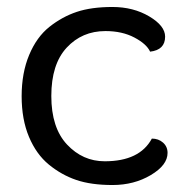

<svg xmlns="http://www.w3.org/2000/svg" viewBox="-20 -522 535 550"><path d="M453 -417Q453 -379 410 -374Q400 -396 365 -414.5Q330 -433 282 -433Q215 -433 171 -385.5Q127 -338 127 -247Q127 -156 172 -108Q217 -60 280 -60Q380 -60 415 -125Q434 -125 447 -113.5Q460 -102 460 -84Q460 -49 412 -20.5Q364 8 302.5 8Q241 8 198.5 -6.5Q156 -21 120 -50.5Q84 -80 63 -130Q42 -180 42 -246.5Q42 -313 63.5 -364.5Q85 -416 121.5 -445Q158 -474 200 -488Q242 -502 302 -502Q362 -502 407.5 -475Q453 -448 453 -417Z"/></svg>

Font: Merge One
Style: Regular
Weight: 400
Designer: Kosal Sen
Foundry: Philatype
Version: Version 1.001